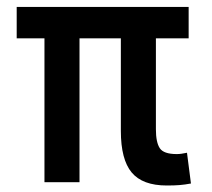

<svg xmlns="http://www.w3.org/2000/svg" viewBox="-20 -538 626 567"><path d="M472.7 9.8Q400.9 9.8 368.9 -28.6Q336.9 -66.9 336.9 -151.4V-517.6H440.4V-156.2Q440.4 -117.7 451.9 -100.3Q463.4 -83 502 -83Q508.8 -83 515.9 -84Q522.9 -85 532.2 -86.9L543.9 3.9Q525.9 7.3 510.7 8.5Q495.6 9.8 472.7 9.8ZM111.3 0V-517.6H214.8V0ZM29.3 -424.8V-517.6H537.1V-424.8Z"/></svg>

Font: Cascadia Mono
Style: Regular
Weight: 400
Monospace: yes
Designer: Aaron Bell
Foundry: Saja Typeworks
Version: Version 2404.023